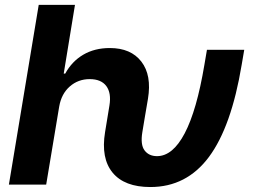

<svg xmlns="http://www.w3.org/2000/svg" viewBox="-20 -747 1024 777"><path d="M16 0 136.7 -727.3H283.4L237.9 -449.2H244Q271 -498.6 316.9 -525.6Q362.9 -552.6 424.4 -552.6Q509.9 -552.6 552.2 -497.5Q594.5 -442.5 578.8 -347.3L566.1 -272.7L556.1 -212.4Q547.6 -161.2 565.2 -138.1Q582.7 -115.1 615.4 -115.1Q679 -115.1 727.6 -207.7Q776.3 -300.4 807.2 -485.1L817.5 -545.5H968.4L958.1 -485.1Q916.5 -234.4 825.8 -112.2Q735.1 9.9 588.4 9.9Q483.7 9.9 435.7 -48.3Q387.8 -106.5 405.2 -212.4L415.1 -272.7L422.9 -320.3Q431.1 -370.7 410.2 -398.8Q389.2 -426.8 343 -426.8Q296.2 -426.8 262.3 -397Q228.3 -367.2 219.5 -315.3L166.9 0Z"/></svg>

Font: Karasuma Gothic
Style: Bold Italic
Weight: 700
Italic angle: 9.39998°
Designer: Rasmus Andersson / Ryoko Nishizuka
Foundry: Genbu
Version: Version 1.00